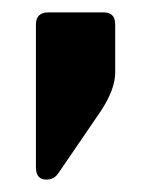

<svg xmlns="http://www.w3.org/2000/svg" viewBox="-20 -183 244 310"><path d="M166 -144V-66Q166 -39 143 -4L74 97Q67 107 55 107Q38 107 38 87V-143Q38 -163 58 -163H147Q166 -163 166 -144Z"/></svg>

Font: Rajdhani
Style: Bold
Weight: 700
Designer: Satya Rajpurohit, Jyotish Sonowal
Foundry: Indian Type Foundry
Version: Version 1.201 February 1, 2022